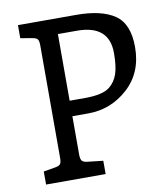

<svg xmlns="http://www.w3.org/2000/svg" viewBox="-81 -787 732 854"><g transform="rotate(-10 284.5 -360.0)"><path d="M226 -650V-349H295Q376 -349 408 -375Q434 -396 445.5 -430Q457 -464 457 -524Q457 -650 312 -650ZM140 -106V-614Q140 -634 134.5 -641.5Q129 -649 111 -652L58 -661V-720H321Q435 -720 494.5 -679.5Q554 -639 554 -534Q554 -418 477 -348.5Q400 -279 298 -279H226V-106Q226 -86 232 -78Q238 -70 256 -68L327 -60V0H58V-59L111 -68Q129 -71 134.5 -78.5Q140 -86 140 -106Z"/></g></svg>

Font: Enriqueta
Style: Regular
Weight: 400
Designer: Viviana Monsalve, Gustavo Ibarra
Foundry: Viviana Monsalve, Gustavo Ibarra
Version: Version 1.002